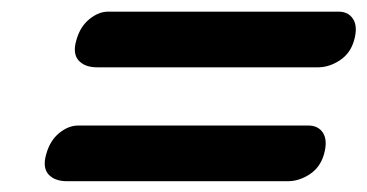

<svg xmlns="http://www.w3.org/2000/svg" viewBox="-20 -512 646 338"><path d="M114.5 -441.5Q121 -465 137.2 -478.2Q153.5 -491.5 170.5 -491.5H576Q593.5 -491.5 601.8 -478.2Q610 -465 603.5 -441.5Q597 -418 578.2 -405.8Q559.5 -393.5 540 -393.5H151Q129 -393.5 118.2 -405.8Q107.5 -418 114.5 -441.5ZM61.5 -241Q68 -264.5 84.2 -277.8Q100.5 -291 117.5 -291H523Q540.5 -291 548.8 -277.8Q557 -264.5 550.5 -241Q544 -217.5 525.2 -205.2Q506.5 -193 487 -193H98Q76 -193 65.2 -205.2Q54.5 -217.5 61.5 -241Z"/></svg>

Font: Fraunces 9pt S050 Black
Style: Italic
Weight: 900
Italic angle: -16°
Version: Version 1.000; ttfautohint (v1.8.3)